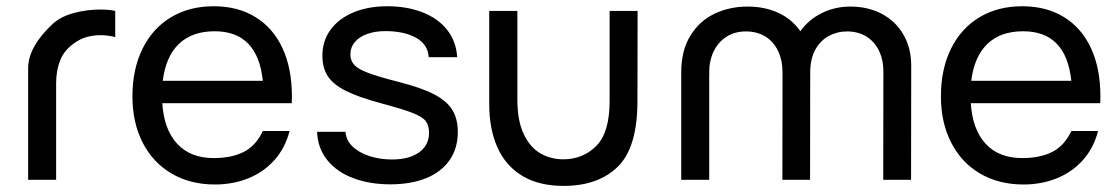

<svg xmlns="http://www.w3.org/2000/svg" viewBox="-20 -575 3580 614"><path d="M300 -544.5Q329 -544.5 348.5 -540V-456.5Q324.5 -462.5 302 -462.5Q254.5 -462.5 221 -439.5Q186.5 -416.5 173 -383.5Q159.5 -350.5 159.5 -309.5V0H70V-357Q70 -391 90 -427Q110 -463 149 -499Q175 -522.5 216.5 -533.5Q258 -544.5 300 -544.5Z M499 -245Q504.5 -160.5 546.8 -115Q589 -69.5 663.5 -69.5Q720.5 -69.5 759.5 -89.2Q798.5 -109 820.5 -156H906Q892 -101.5 857.5 -63Q823 -24.5 774 -4.8Q725 15 667.5 15Q588.5 15 528.8 -20Q469 -55 436.2 -119Q403.5 -183 403.5 -266.5Q403.5 -354 435.8 -419.2Q468 -484.5 526.8 -519.8Q585.5 -555 663.5 -555Q741 -555 797.2 -520.2Q853.5 -485.5 883.5 -420.8Q913.5 -356 913.5 -267Q913.5 -252.5 913 -245ZM500.5 -316.5H820.5Q804 -475 666.5 -475Q594 -475 552 -434.5Q510 -394 500.5 -316.5Z M994 -153.5H1085Q1086.5 -127 1107 -107Q1127.5 -87 1161 -76Q1194.5 -65 1233.5 -65Q1288.5 -65 1320.2 -87.8Q1352 -110.5 1352 -150.5Q1352 -174.5 1341.2 -188Q1330.5 -201.5 1299.5 -213.8Q1268.5 -226 1199.5 -244.5Q1127 -264 1086.5 -284.2Q1046 -304.5 1028.5 -331Q1011 -357.5 1011 -397Q1011 -444 1037 -479.8Q1063 -515.5 1110 -535.2Q1157 -555 1218.5 -555Q1280.5 -555 1330.2 -536Q1380 -517 1409.5 -480Q1439 -443 1442 -392H1351Q1348.5 -433 1310.5 -454.2Q1272.5 -475.5 1212 -475.5Q1179 -475.5 1153.8 -466.2Q1128.5 -457 1114.5 -440.2Q1100.5 -423.5 1100.5 -401.5Q1100.5 -381 1112.8 -367.5Q1125 -354 1157.5 -341.8Q1190 -329.5 1255 -313Q1327.5 -294.5 1368 -273.5Q1408.5 -252.5 1426.2 -224Q1444 -195.5 1444 -153Q1444 -101 1418 -63.2Q1392 -25.5 1343.5 -5.5Q1295 14.5 1228 14.5Q1162.5 14.5 1110.2 -5Q1058 -24.5 1027 -62.5Q996 -100.5 994 -153.5Z M2019 -540 2018.5 -252Q2018.5 -103.5 1955.8 -42Q1893 19.5 1782.5 19.5Q1702.5 19.5 1649.2 -13.2Q1596 -46 1570.2 -104.8Q1544.5 -163.5 1544.5 -241.5V-540H1634.5V-257Q1634.5 -188.5 1655 -145.8Q1675.5 -103 1708.8 -84.2Q1742 -65.5 1782 -65.5Q1845.5 -66 1887.5 -109Q1929.5 -152 1929.5 -251.5V-540Z M2894 -365 2893.5 0H2804.5L2805 -345.5Q2805 -385 2790.2 -414.2Q2775.5 -443.5 2749.2 -459Q2723 -474.5 2689 -474.5Q2657.5 -474.5 2630.5 -460Q2603.5 -445.5 2587.2 -416Q2571 -386.5 2571 -343L2570.5 0H2482L2482.5 -342Q2482.5 -382.5 2468 -412.5Q2453.5 -442.5 2427 -458.5Q2400.5 -474.5 2365.5 -474.5Q2330.5 -474.5 2304 -458Q2277.5 -441.5 2262.8 -411.8Q2248 -382 2248 -343H2248.5L2248 -336.5V0H2158.5V-343Q2158.5 -413.5 2187.8 -461Q2217 -508.5 2265.2 -531.2Q2313.5 -554 2370.5 -554Q2426.5 -554 2470 -533.5Q2513.5 -513 2539.5 -475Q2565.5 -512 2607.8 -533Q2650 -554 2699.5 -554Q2755.5 -554 2799.8 -530.8Q2844 -507.5 2869 -464.5Q2894 -421.5 2894 -365Z M3084.5 -245Q3090 -160.5 3132.2 -115Q3174.5 -69.5 3249 -69.5Q3306 -69.5 3345 -89.2Q3384 -109 3406 -156H3491.5Q3477.5 -101.5 3443 -63Q3408.5 -24.5 3359.5 -4.8Q3310.5 15 3253 15Q3174 15 3114.2 -20Q3054.5 -55 3021.8 -119Q2989 -183 2989 -266.5Q2989 -354 3021.2 -419.2Q3053.5 -484.5 3112.2 -519.8Q3171 -555 3249 -555Q3326.5 -555 3382.8 -520.2Q3439 -485.5 3469 -420.8Q3499 -356 3499 -267Q3499 -252.5 3498.5 -245ZM3086 -316.5H3406Q3389.5 -475 3252 -475Q3179.5 -475 3137.5 -434.5Q3095.5 -394 3086 -316.5Z"/></svg>

Font: CCSD_manrope Medium
Style: Regular
Weight: 500
Designer: Mikhail Sharanda
Foundry: Mikhail Sharanda
Version: Version 4.503